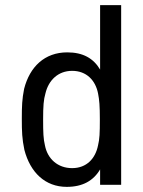

<svg xmlns="http://www.w3.org/2000/svg" viewBox="-20 -720 559 748"><path d="M452 0V-700H370V-449C344 -493 303 -516 242 -516C154 -516 96 -460 74 -374C66 -334 65 -307 65 -257C65 -207 66 -179 75 -136C98 -48 156 8 240 8C302 8 344 -16 370 -60V0ZM148 -254C148 -308 150 -332 157 -356C169 -407 206 -444 261 -444C317 -444 352 -407 362 -356C367 -331 369 -307 369 -254C369 -202 368 -178 362 -154C352 -103 318 -65 261 -65C205 -65 165 -101 155 -154C149 -179 148 -203 148 -254Z"/></svg>

Font: Vanilla Cream Book
Style: Regular
Weight: 400
Designer: Jeremy Tribby, Jinavaṁso
Foundry: Tribby Type
Version: Version 1.422;Glyphs 3.1.2 (3151)